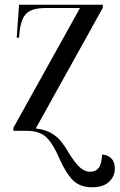

<svg xmlns="http://www.w3.org/2000/svg" viewBox="-20 -556 508 816"><path d="M372 240Q320 240 290 210Q260 180 233 119Q206 56 177.5 28Q149 0 93 0H37V-13L320 -522H176Q117 -522 93 -499.5Q69 -477 63 -419L61 -396H51L61 -536H417V-523L132 -10Q173 -5 198.5 10Q224 25 240.5 46Q257 67 270 90Q298 136 319 155Q340 174 363 174Q387 174 399.5 157.5Q412 141 414 101Q438 102 453 117Q468 132 468 160Q468 194 443 217Q418 240 372 240Z"/></svg>

Font: Noto Serif Display SemiCondensed
Style: Regular
Weight: 400
Width: 4
Designer: Monotype Design Team
Foundry: Monotype Imaging Inc.
Version: Version 2.009